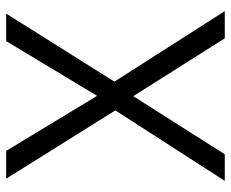

<svg xmlns="http://www.w3.org/2000/svg" viewBox="-83 -664 747 621"><g transform="rotate(-90 290.5 -353.5)"><path d="M16 0 244 -354 23 -707H113L291 -413L468 -707H557L337 -357L565 0H477L290 -296L102 0Z"/></g></svg>

Font: Onest Light
Style: Regular
Weight: 300
Designer: Dmitri Voloshin, Andrey Kudryavtsev
Foundry: Dmitri Voloshin, Andrey Kudryavtsev
Version: Version 1.000;gftools[0.9.33]